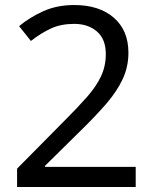

<svg xmlns="http://www.w3.org/2000/svg" viewBox="-20 -744 612 764"><path d="M520 0H48V-73L235 -262Q289 -316 326 -358Q363 -400 382 -440.5Q401 -481 401 -529Q401 -588 366 -618.5Q331 -649 275 -649Q223 -649 183.5 -631Q144 -613 103 -581L56 -640Q98 -675 152.5 -699.5Q207 -724 275 -724Q375 -724 433 -673.5Q491 -623 491 -534Q491 -478 468 -429Q445 -380 404 -332.5Q363 -285 308 -231L159 -84V-80H520Z"/></svg>

Font: Noto Sans Tagbanwa
Style: Regular
Weight: 400
Designer: Monotype Design Team
Foundry: Monotype Imaging Inc.
Version: Version 2.001; ttfautohint (v1.8.4.7-5d5b)